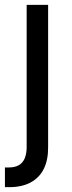

<svg xmlns="http://www.w3.org/2000/svg" viewBox="-33 -566 295 790"><path d="M165 -545.9V39.1Q165.5 91.3 147.5 128.2Q129.4 165 93.3 184.6Q57.1 204.1 4.9 204.1H-12.7V123H3.4Q28.3 123 44.7 113.5Q61 104 68.8 85.2Q76.7 66.4 76.7 39.1V-545.9Z"/></svg>

Font: Raveo Variable
Style: Regular
Weight: 400
Designer: Jakub Foglar, Rasmus Andersson (Inter)
Foundry: Jakubfoglar.com
Version: Version 1.000;Glyphs 3.2.3 (3260)